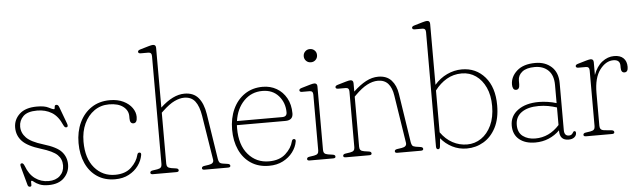

<svg xmlns="http://www.w3.org/2000/svg" viewBox="-47 -895 3582 1078"><g transform="rotate(-5 1744.0 -356.5)"><path d="M190.5 -12.5Q230.5 -12.5 254.5 -35Q278.5 -57.5 278.5 -93.5Q278.5 -129 254.2 -152.8Q230 -176.5 162.5 -197Q88.5 -219.5 58.8 -251.2Q29 -283 29 -328Q29 -372.5 62.5 -403.8Q96 -435 161 -435Q204.5 -435 225.8 -423.5Q247 -412 256 -412Q259.5 -412 259.5 -417.8Q259.5 -423.5 261.2 -429.2Q263 -435 270.5 -435Q275.5 -435 279.2 -432Q283 -429 286.5 -419L320.5 -327.5Q327.5 -309.5 320 -305.5Q307.5 -299.5 299 -319.5Q277.5 -369.5 242.2 -391Q207 -412.5 160 -412.5Q105.5 -412.5 81.5 -388.8Q57.5 -365 57.5 -331Q57.5 -295.5 83.8 -268.2Q110 -241 178 -220.5Q253.5 -198 280.2 -167.8Q307 -137.5 307 -96Q307 -52.5 276.2 -21.2Q245.5 10 188 10Q157 10 137.8 1.8Q118.5 -6.5 109 -14.5Q99.5 -22.5 96.5 -22.5Q91 -22.5 91.5 -14.5Q92 -6.5 91.8 1.8Q91.5 10 83 10Q73 10 70 -1.5L45 -93Q40.5 -109 40 -115.5Q39.5 -122 44.5 -124Q56 -129.5 64 -108.5Q81.5 -60.5 114.5 -36.5Q147.5 -12.5 190.5 -12.5Z M714 -328.5Q714 -294 693 -294Q673 -294 673 -322.5V-335.5Q673 -368.5 644.8 -390.2Q616.5 -412 565 -412Q518 -412 481.8 -386.5Q445.5 -361 425 -316.8Q404.5 -272.5 404.5 -215.5Q404.5 -121 449.8 -68Q495 -15 565.5 -15Q623.5 -15 656.8 -46.5Q690 -78 699 -115.5Q702 -127.5 711 -127.5Q723 -127.5 720.5 -113Q715 -81.5 694.8 -53.5Q674.5 -25.5 641.2 -7.8Q608 10 563.5 10Q505.5 10 463.2 -18Q421 -46 398.5 -95.8Q376 -145.5 376 -210Q376 -274.5 400 -325.5Q424 -376.5 468 -405.8Q512 -435 571.5 -435Q615.5 -435 647.5 -419.5Q679.5 -404 696.8 -379.5Q714 -355 714 -328.5Z M856.5 -705V-368.5Q927.5 -435 992.5 -435Q1043 -435 1070.5 -402.5Q1098 -370 1107.5 -310L1147.5 -52Q1149.5 -40.5 1154 -34Q1158.5 -27.5 1173.5 -25L1200 -21Q1214 -19 1214 -9Q1214 0 1200 0H1068Q1054 0 1054 -9Q1054 -19 1068 -21L1094.5 -25Q1124 -29.5 1120.5 -52L1080.5 -302.5Q1072 -356.5 1050.5 -384.5Q1029 -412.5 988.5 -412.5Q963.5 -412.5 933.8 -398.5Q904 -384.5 866 -348.5L856.5 -339.5V-52Q856.5 -40.5 862 -34Q867.5 -27.5 882.5 -25L909 -21Q923 -19 923 -9Q923 0 909 0H777Q763 0 763 -9Q763 -19 777 -21L803.5 -25Q818.5 -27.5 824 -34Q829.5 -40.5 829.5 -52V-661Q829.5 -682 810.5 -682H768Q753.5 -682 753.5 -692Q753.5 -700 767.5 -704L815 -718Q832.5 -723 840 -723Q856.5 -723 856.5 -705Z M1587 -272Q1587 -233 1544 -233H1270.5Q1270 -224.5 1270 -215.5Q1270 -120.5 1315.8 -67.8Q1361.5 -15 1432.5 -15Q1492 -15 1526.5 -46.5Q1561 -78 1570 -115.5Q1573 -127.5 1582 -127.5Q1594 -127.5 1591.5 -113Q1586 -81.5 1565 -53.5Q1544 -25.5 1510 -7.8Q1476 10 1430.5 10Q1372 10 1329.5 -18Q1287 -46 1264.2 -95.8Q1241.5 -145.5 1241.5 -210Q1241.5 -274.5 1265 -325.5Q1288.5 -376.5 1331.8 -405.8Q1375 -435 1433 -435Q1476.5 -435 1511.2 -415Q1546 -395 1566.5 -358.2Q1587 -321.5 1587 -272ZM1429.5 -412Q1367.5 -412 1325.2 -368.8Q1283 -325.5 1273 -256H1528Q1554.5 -256 1554.5 -280.5Q1554.5 -335 1520.8 -373.5Q1487 -412 1429.5 -412Z M1715.5 -548.5Q1699.5 -548.5 1688.8 -559.2Q1678 -570 1678 -585.5Q1678 -601.5 1688.8 -612.2Q1699.5 -623 1715.5 -623Q1731.5 -623 1742.2 -612.5Q1753 -602 1753 -586Q1753 -570 1742.2 -559.2Q1731.5 -548.5 1715.5 -548.5ZM1740 -410.5V-52Q1740 -40.5 1745.5 -34Q1751 -27.5 1766 -25L1792.5 -21Q1806.5 -19 1806.5 -9Q1806.5 0 1792.5 0H1660.5Q1646.5 0 1646.5 -9Q1646.5 -19 1660.5 -21L1687 -25Q1702 -27.5 1707.5 -34Q1713 -40.5 1713 -52V-366.5Q1713 -387.5 1694 -387.5H1651.5Q1637 -387.5 1637 -397.5Q1637 -405.5 1651 -409.5L1698.5 -423.5Q1716 -428.5 1723.5 -428.5Q1740 -428.5 1740 -410.5Z M1943.5 -410.5V-363.5Q1980.5 -398.5 2015 -416.8Q2049.5 -435 2084.5 -435Q2132 -435 2158.5 -405.8Q2185 -376.5 2192 -329L2234.5 -52Q2236.5 -40.5 2241 -34Q2245.5 -27.5 2260.5 -25L2287 -21Q2301 -19 2301 -9Q2301 0 2287 0H2155Q2141 0 2141 -9Q2141 -19 2155 -21L2181.5 -25Q2211 -29.5 2207.5 -52L2165.5 -321.5Q2159 -365.5 2138.2 -389Q2117.5 -412.5 2080.5 -412.5Q2051 -412.5 2019.8 -396.2Q1988.5 -380 1952 -343.5L1943.5 -335V-52Q1943.5 -40.5 1949 -34Q1954.5 -27.5 1969.5 -25L1996 -21Q2010 -19 2010 -9Q2010 0 1996 0H1864Q1850 0 1850 -9Q1850 -19 1864 -21L1890.5 -25Q1905.5 -27.5 1911 -34Q1916.5 -40.5 1916.5 -52V-366.5Q1916.5 -387.5 1897.5 -387.5H1855Q1840.5 -387.5 1840.5 -397.5Q1840.5 -405.5 1854.5 -409.5L1902 -423.5Q1919.5 -428.5 1927 -428.5Q1943.5 -428.5 1943.5 -410.5Z M2401 -705V-361.5Q2431.5 -397 2472 -416Q2512.5 -435 2555.5 -435Q2635 -435 2685.5 -376.8Q2736 -318.5 2736 -217Q2736 -142 2709.8 -91.5Q2683.5 -41 2640.2 -15.5Q2597 10 2545.5 10Q2501.5 10 2463.8 -9.2Q2426 -28.5 2400.5 -60.5L2396 -15Q2394.5 0 2385 0Q2373.5 0 2373.5 -16L2374 -661Q2374 -682 2355 -682H2312.5Q2298 -682 2298 -692Q2298 -700 2312 -704L2359.5 -718Q2377 -723 2384.5 -723Q2401 -723 2401 -705ZM2553 -412.5Q2506 -412.5 2468 -390.2Q2430 -368 2401 -329.5V-94Q2429 -54 2467.5 -33.2Q2506 -12.5 2549.5 -12.5Q2593 -12.5 2628.8 -36.8Q2664.5 -61 2686 -106.5Q2707.5 -152 2707.5 -215.5Q2707.5 -276 2687.2 -320Q2667 -364 2632.2 -388.2Q2597.5 -412.5 2553 -412.5Z M2807.5 -96Q2807.5 -150 2852 -182.5Q2896.5 -215 2970.5 -215Q2994 -215 3020.8 -211Q3047.5 -207 3069.5 -200V-302.5Q3069.5 -356.5 3041 -384.5Q3012.5 -412.5 2964.5 -412.5Q2917.5 -412.5 2893.5 -393.2Q2869.5 -374 2869.5 -344V-323.5Q2869.5 -294 2849.5 -294Q2838.5 -294 2833.8 -303Q2829 -312 2829 -325Q2829 -369 2865.5 -402Q2902 -435 2970 -435Q3025.5 -435 3061 -402.5Q3096.5 -370 3096.5 -310V-45.5Q3096.5 -12.5 3123 -12.5Q3138.5 -12.5 3145.5 -26Q3150 -34.5 3155 -34.5Q3163.5 -34.5 3163.5 -23.5Q3163.5 -9.5 3151.8 0.2Q3140 10 3119 10Q3069.5 10 3069.5 -43V-46.5Q3042.5 -19.5 3007.5 -4.8Q2972.5 10 2931.5 10Q2874.5 10 2841 -18Q2807.5 -46 2807.5 -96ZM2836 -97Q2836 -54 2864 -33.2Q2892 -12.5 2933.5 -12.5Q3012 -12.5 3069.5 -76.5V-175.5Q3046.5 -183 3021 -187.8Q2995.5 -192.5 2967 -192.5Q2906.5 -192.5 2871.2 -167.8Q2836 -143 2836 -97Z M3297.5 -410.5V-338.5Q3314.5 -386 3346 -410.5Q3377.5 -435 3414 -435Q3448.5 -435 3466.5 -417.2Q3484.5 -399.5 3484.5 -368Q3484.5 -338.5 3464.5 -338.5Q3445 -338.5 3445 -366.5V-378Q3445 -412 3407.5 -412Q3365 -412 3331.2 -367.2Q3297.5 -322.5 3297.5 -236.5V-52Q3297.5 -40.5 3303 -33.5Q3308.5 -26.5 3323.5 -25L3364 -21Q3378 -19.5 3378 -9Q3378 0 3364 0H3218Q3204 0 3204 -9Q3204 -19 3218 -21L3244.5 -25Q3259.5 -27.5 3265 -34Q3270.5 -40.5 3270.5 -52V-366.5Q3270.5 -387.5 3251.5 -387.5H3209Q3194.5 -387.5 3194.5 -397.5Q3194.5 -405.5 3208.5 -409.5L3256 -423.5Q3273.5 -428.5 3281 -428.5Q3297.5 -428.5 3297.5 -410.5Z"/></g></svg>

Font: Fraunces 144pt SuperSoft Thin
Style: Regular
Weight: 100
Version: Version 1.000;[0bf87f6ff]